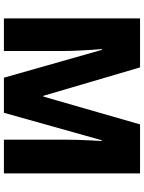

<svg xmlns="http://www.w3.org/2000/svg" viewBox="106 -860 754 1007"><g transform="rotate(90 483.5 -357.0)"><path d="M388 0 242 -514H238Q240 -494 242 -460Q244 -426 246 -386.5Q248 -347 248 -310V0H77V-714H334L483 -207H487L633 -714H890V0H713V-313Q713 -347 714 -385.5Q715 -424 717 -458.5Q719 -493 720 -513H716L572 0Z"/></g></svg>

Font: Noto Sans Myanmar Black
Style: Regular
Weight: 900
Designer: Monotype Design Team
Foundry: Monotype Imaging Inc.
Version: Version 2.107; ttfautohint (v1.8.4.7-5d5b)